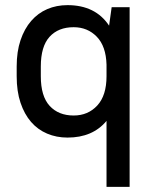

<svg xmlns="http://www.w3.org/2000/svg" viewBox="-20 -528 600 748"><path d="M243 8Q200 8 163.5 -7.5Q127 -23 101 -53Q75 -83 60 -127.5Q45 -172 45 -231V-269Q45 -327 60 -371.5Q75 -416 101.5 -446.5Q128 -477 164 -492.5Q200 -508 243 -508Q352 -508 405 -428L415 -500H485V200H395V-57Q341 8 243 8ZM267 -78Q323 -78 359 -117Q395 -156 395 -231V-276Q393 -348 357 -385Q321 -422 267 -422Q207 -422 173 -384.5Q139 -347 139 -269V-231Q139 -153 173.5 -115.5Q208 -78 267 -78Z"/></svg>

Font: PT Root UI Web Medium
Style: Regular
Weight: 500
Designer: Vitaly Kuzmin
Foundry: ParaType Ltd.
Version: Version 1.001W